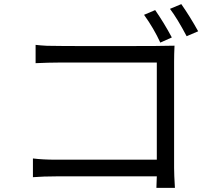

<svg xmlns="http://www.w3.org/2000/svg" viewBox="-20 -874 1040 933"><path d="M759 -667Q728 -735 680 -802L734 -825Q777 -763 815 -692ZM830 39H740L742 -17H253Q192 -17 140 -13V-104Q188 -98 251 -98H742V-570H263Q218 -570 153 -567V-656Q178 -653 208 -651.5Q238 -650 508 -650Q790 -650 828 -652Q826 -610 826 -574V-58Q826 -25 830 39ZM887 -698Q841 -785 806 -831L861 -854Q903 -794 943 -722Z"/></svg>

Font: Source Han Sans & Saira Hybrid
Style: Regular
Weight: 400
Designer: Ryoko NISHIZUKA 西塚涼子 (kana & ideographs); Paul D. Hunt (Latin, Greek & Cyrillic); Wenlong ZHANG 张文龙 (bopomofo); Sandoll 
Foundry: Adobe Systems Incorporated
Version: Version 1.00;August 2, 2021;FontCreator 13.0.0.2675 64-bit